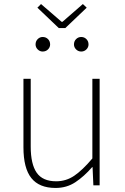

<svg xmlns="http://www.w3.org/2000/svg" viewBox="-20 -917 617 950"><path d="M255 13Q174 13 135 -36Q96 -85 96 -188V-527H132V-192Q132 -105 161.5 -62.5Q191 -20 258 -20Q307 -20 347.5 -47.5Q388 -75 437 -133V-527H473V0H442L438 -90H436Q396 -44 353 -15.5Q310 13 255 13ZM271 -778 165 -879 183 -897 285 -809H289L390 -897L409 -879L303 -778ZM191 -662Q177 -662 166.5 -672.5Q156 -683 156 -697Q156 -713 166.5 -723.5Q177 -734 191 -734Q207 -734 217.5 -723.5Q228 -713 228 -697Q228 -683 217.5 -672.5Q207 -662 191 -662ZM382 -662Q367 -662 356.5 -672.5Q346 -683 346 -697Q346 -713 356.5 -723.5Q367 -734 382 -734Q397 -734 407.5 -723.5Q418 -713 418 -697Q418 -683 407.5 -672.5Q397 -662 382 -662Z"/></svg>

Font: Noto Sans JP
Style: Regular
Weight: 100
Designer: Ryoko NISHIZUKA 西塚涼子 (kana, bopomofo & ideographs); Paul D. Hunt (Latin, Greek & Cyrillic); Sandoll Communications 산돌커뮤니
Foundry: Adobe
Version: Version 2.004;hotconv 1.0.118;makeotfexe 2.5.65603